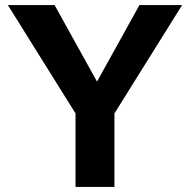

<svg xmlns="http://www.w3.org/2000/svg" viewBox="-20 -740 752 760"><path d="M279 0V-291L11 -720H196L364 -417L532 -720H701L433 -291V0Z"/></svg>

Font: Instrument Sans
Style: Bold
Weight: 700
Designer: Rodrigo Fuenzalida
Foundry: fragTYPE
Version: Version 1.000; ttfautohint (v1.8.4.7-5d5b);gftools[0.9.28]